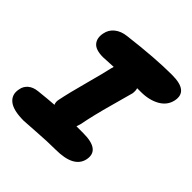

<svg xmlns="http://www.w3.org/2000/svg" viewBox="-197 -871 1008 1008"><g transform="rotate(45 307.0 -367.5)"><path d="M130.9 -6.8Q52.2 -6.8 19.8 -33.7Q-12.7 -60.5 -2.9 -106Q1.5 -132.3 21.5 -149.4Q41.5 -166.5 74.2 -169.9Q146 -177.7 186 -180.2Q178.7 -194.8 183.1 -214.8Q195.3 -275.9 223.9 -380.9Q252.4 -485.8 259.8 -522Q260.7 -527.3 265.1 -541Q200.7 -537.1 189.9 -537.1Q134.3 -537.1 114 -561.8Q93.8 -586.4 102.1 -626Q108.4 -659.2 134.5 -679.9Q160.6 -700.7 200.2 -705.1Q386.7 -728 511.2 -728Q573.7 -728 599.4 -706.5Q625 -685.1 616.2 -643.1Q606.4 -597.7 563 -573.2Q519.5 -548.8 458 -548.8H431.2Q436 -534.2 433.1 -513.2Q429.7 -498 400.1 -392.8Q370.6 -287.6 355 -207Q352.5 -197.3 347.2 -182.1H397.9Q523.4 -182.1 507.8 -99.1Q491.7 -18.1 356 -18.1Q296.9 -18.1 219 -12.5Q141.1 -6.8 130.9 -6.8Z"/></g></svg>

Font: Shantell Sans Bouncy
Style: Italic
Weight: 800
Italic angle: -11.31°
Designer: Stephen Nixon, Anya Danilova, Shantell Martin
Foundry: Arrow Type
Version: Version 1.006;[9816181b4]